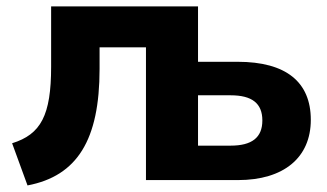

<svg xmlns="http://www.w3.org/2000/svg" viewBox="-20 -559 1016 596"><path d="M65.4 16.6C219.7 -12.7 289.1 -124.5 289.1 -345.2V-412.1H433.1V0H718.8C860.8 0 944.8 -69.8 944.8 -187C944.8 -304.7 867.7 -367.2 717.8 -367.2H594.7V-539.1H138.7V-352.1C138.7 -200.7 106.9 -142.1 17.6 -114.3ZM594.7 -263.2H695.8C762.2 -263.2 794.4 -238.3 794.4 -185.1C794.4 -131.8 761.7 -106.9 695.8 -106.9H594.7Z"/></svg>

Font: Winston ExtraBold
Style: Regular
Weight: 800
Designer: Vernon Adams, Kim Jin-seong, David Berlow, Cristiano Sobral
Foundry: The Winston Project Authors
Version: Version 3.004